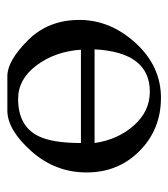

<svg xmlns="http://www.w3.org/2000/svg" viewBox="13 -468 468 535"><g transform="rotate(90 247.5 -200.0)"><path d="M92 -43Q35 -100 35 -186.5Q35 -273 99.5 -343.5Q164 -414 252 -414Q340 -414 400 -354.5Q460 -295 460 -207Q460 -119 400.5 -52.5Q341 14 287.5 14Q234 14 191.5 14Q149 14 92 -43ZM117 -229H378Q369 -293 329.5 -338Q290 -383 235 -383Q125 -383 117 -229ZM378 -191H118Q123 -119 161.5 -67.5Q200 -16 255 -16Q330 -16 358 -71Q378 -110 378 -191Z"/></g></svg>

Font: EB Garamond
Style: Regular
Weight: 400
Version: Version 0.012